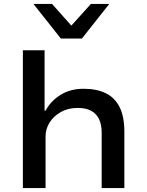

<svg xmlns="http://www.w3.org/2000/svg" viewBox="-20 -962 751 982"><path d="M97 0V-705H208V-396H213Q240 -446 290 -477Q340 -508 408 -508Q474 -508 520.5 -485.5Q567 -463 591.5 -414.5Q616 -366 616 -288V0H500V-283Q500 -325 486.5 -353Q473 -381 446 -395.5Q419 -410 377 -410Q329 -410 292 -389.5Q255 -369 234 -336Q213 -303 213 -263V0ZM291 -765 151 -942H246L345 -831L445 -942H539L399 -765Z"/></svg>

Font: Nunito Sans 7pt SemiExpanded SemiBold
Style: Regular
Weight: 600
Width: 6
Designer: Vernon Adams
Foundry: Vernon Adams
Version: Version 3.101;gftools[0.9.27]